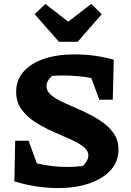

<svg xmlns="http://www.w3.org/2000/svg" viewBox="-20 -942 666 974"><path d="M274 12Q163 12 53 -22L57 -228H125L167 -113Q244 -95 321 -95Q362 -95 400 -100Q410 -109 419 -123.5Q428 -138 428 -154Q428 -179 401.5 -199Q375 -219 333.5 -237Q292 -255 245 -276Q198 -297 156.5 -324Q115 -351 88.5 -388Q62 -425 62 -477Q62 -535 98.5 -577.5Q135 -620 201.5 -643Q268 -666 359 -666Q463 -666 557 -639L552 -436H484L443 -546Q375 -559 302 -559Q274 -559 244 -557Q216 -532 216 -505Q216 -478 242 -457.5Q268 -437 310 -418.5Q352 -400 398.5 -379Q445 -358 486.5 -331.5Q528 -305 554.5 -269Q581 -233 581 -183Q581 -123 542 -79.5Q503 -36 434 -12Q365 12 274 12ZM279 -730 156 -870 210 -922 326 -832 443 -922 496 -870 374 -730Z"/></svg>

Font: Piazzolla
Style: Bold
Weight: 700
Designer: Juan Pablo del Peral
Foundry: Huerta Tipografica
Version: Version 1.330